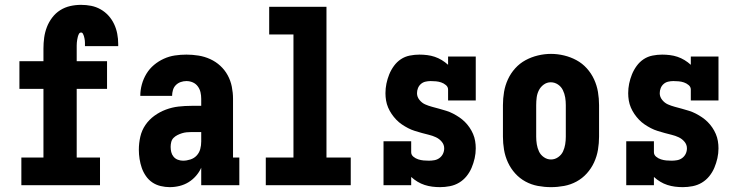

<svg xmlns="http://www.w3.org/2000/svg" viewBox="-20 -763 3040 791"><path d="M68 0V-114H159V-397H60V-511H159V-563Q159 -586 162 -608Q165 -630 173 -651Q181 -672 195 -690.5Q209 -709 228 -721Q247 -733 269 -738Q291 -743 314 -743Q335 -743 355.5 -739Q376 -735 394.5 -724.5Q413 -714 427 -698.5Q441 -683 450 -664Q459 -645 463 -624Q467 -603 467 -582Q467 -580 467 -577.5Q467 -575 467 -573H330Q330 -574 330 -574.5Q330 -575 330 -576Q330 -581 330 -586Q330 -591 329.5 -595.5Q329 -600 328 -605Q327 -610 325.5 -615Q324 -620 321.5 -624.5Q319 -629 314 -629Q308 -629 305 -623Q302 -617 300.5 -611Q299 -605 298 -599Q297 -593 296.5 -587Q296 -581 296 -575Q296 -569 296 -563V-511H421V-397H296V-114H392V0Z M679 8Q661 8 642 3.5Q623 -1 607.5 -11.5Q592 -22 581 -38Q570 -54 564 -71.5Q558 -89 555 -108Q552 -127 552 -146Q552 -173 558 -199.5Q564 -226 579 -248Q594 -270 616 -286Q638 -302 663.5 -311.5Q689 -321 715.5 -324Q742 -327 769 -327H809V-356Q809 -370 806 -383Q803 -396 795 -407Q787 -418 774.5 -423.5Q762 -429 748 -429Q736 -429 724.5 -425Q713 -421 704.5 -412.5Q696 -404 692.5 -392Q689 -380 689 -368H558Q558 -392 564.5 -415.5Q571 -439 583.5 -459.5Q596 -480 614.5 -495.5Q633 -511 655 -521Q677 -531 700.5 -534.5Q724 -538 748 -538Q773 -538 798 -534Q823 -530 846 -519.5Q869 -509 887.5 -492Q906 -475 918 -453Q930 -431 935 -406Q940 -381 940 -356V-114H966V0H809V-72Q801 -54 787.5 -38.5Q774 -23 757 -12.5Q740 -2 720 3Q700 8 679 8ZM734 -101Q749 -101 764.5 -106Q780 -111 790.5 -122.5Q801 -134 805 -149Q809 -164 809 -180V-219H769Q759 -219 749 -218Q739 -217 729.5 -214Q720 -211 711 -206.5Q702 -202 695 -195Q688 -188 685.5 -178Q683 -168 683 -158Q683 -147 685.5 -136.5Q688 -126 695 -117.5Q702 -109 712.5 -105Q723 -101 734 -101Z M1075 0V-114H1189V-621H1089V-735H1325V-114H1425V0Z M1793 8Q1777 8 1761 6Q1745 4 1729.5 -1Q1714 -6 1700 -14.5Q1686 -23 1674 -34V0H1560V-181H1674V-136Q1674 -125 1683 -117.5Q1692 -110 1703 -106.5Q1714 -103 1725 -102Q1736 -101 1747 -101Q1758 -101 1769.5 -103Q1781 -105 1790.5 -112Q1800 -119 1805 -129.5Q1810 -140 1810 -152Q1810 -167 1800 -179Q1790 -191 1776 -197.5Q1762 -204 1747.5 -207.5Q1733 -211 1718.5 -215Q1704 -219 1689.5 -223.5Q1675 -228 1661.5 -235Q1648 -242 1635.5 -250.5Q1623 -259 1612.5 -270Q1602 -281 1593.5 -293.5Q1585 -306 1579 -320Q1573 -334 1570.5 -349Q1568 -364 1568 -379Q1568 -399 1572 -418.5Q1576 -438 1583.5 -456.5Q1591 -475 1603 -491.5Q1615 -508 1631.5 -519Q1648 -530 1668 -534Q1688 -538 1708 -538Q1724 -538 1740 -536Q1756 -534 1771 -529Q1786 -524 1800 -515.5Q1814 -507 1826 -496V-530H1940V-349H1826V-394Q1826 -405 1817 -412.5Q1808 -420 1797.5 -423.5Q1787 -427 1776 -428Q1765 -429 1754 -429Q1743 -429 1732.5 -426.5Q1722 -424 1714 -417Q1706 -410 1702 -400Q1698 -390 1698 -379Q1698 -364 1708 -351.5Q1718 -339 1731.5 -333Q1745 -327 1760 -323Q1775 -319 1789.5 -315Q1804 -311 1818.5 -306.5Q1833 -302 1846.5 -295Q1860 -288 1872.5 -279.5Q1885 -271 1895.5 -260.5Q1906 -250 1914.5 -237.5Q1923 -225 1929 -211Q1935 -197 1937.5 -182Q1940 -167 1940 -152Q1940 -131 1935.5 -111Q1931 -91 1923 -72Q1915 -53 1902 -37Q1889 -21 1871.5 -10.5Q1854 0 1833.5 4Q1813 8 1793 8Z M2250 8Q2223 8 2196 3Q2169 -2 2145 -15Q2121 -28 2102.5 -48.5Q2084 -69 2072.5 -94Q2061 -119 2056.5 -146Q2052 -173 2052 -200V-330Q2052 -357 2056.5 -384Q2061 -411 2072.5 -436Q2084 -461 2102.5 -481.5Q2121 -502 2145 -515Q2169 -528 2196 -534.5Q2223 -541 2250 -541Q2277 -541 2304 -534.5Q2331 -528 2355 -515Q2379 -502 2397.5 -481.5Q2416 -461 2427.5 -436Q2439 -411 2443.5 -384Q2448 -357 2448 -330V-200Q2448 -173 2443.5 -146Q2439 -119 2427.5 -94Q2416 -69 2397.5 -48.5Q2379 -28 2355 -15Q2331 -2 2304 3Q2277 8 2250 8ZM2250 -106Q2266 -106 2279.5 -115.5Q2293 -125 2299.5 -139Q2306 -153 2308.5 -168.5Q2311 -184 2311 -200V-330Q2311 -346 2308.5 -361.5Q2306 -377 2299 -391.5Q2292 -406 2278.5 -415Q2265 -424 2249 -424Q2233 -424 2220 -414.5Q2207 -405 2200 -391Q2193 -377 2191 -361.5Q2189 -346 2189 -330V-200Q2189 -184 2191.5 -168.5Q2194 -153 2200.5 -139Q2207 -125 2220.5 -115.5Q2234 -106 2250 -106Z M2793 8Q2777 8 2761 6Q2745 4 2729.5 -1Q2714 -6 2700 -14.5Q2686 -23 2674 -34V0H2560V-181H2674V-136Q2674 -125 2683 -117.5Q2692 -110 2703 -106.5Q2714 -103 2725 -102Q2736 -101 2747 -101Q2758 -101 2769.5 -103Q2781 -105 2790.5 -112Q2800 -119 2805 -129.5Q2810 -140 2810 -152Q2810 -167 2800 -179Q2790 -191 2776 -197.5Q2762 -204 2747.5 -207.5Q2733 -211 2718.5 -215Q2704 -219 2689.5 -223.5Q2675 -228 2661.5 -235Q2648 -242 2635.5 -250.5Q2623 -259 2612.5 -270Q2602 -281 2593.5 -293.5Q2585 -306 2579 -320Q2573 -334 2570.5 -349Q2568 -364 2568 -379Q2568 -399 2572 -418.5Q2576 -438 2583.5 -456.5Q2591 -475 2603 -491.5Q2615 -508 2631.5 -519Q2648 -530 2668 -534Q2688 -538 2708 -538Q2724 -538 2740 -536Q2756 -534 2771 -529Q2786 -524 2800 -515.5Q2814 -507 2826 -496V-530H2940V-349H2826V-394Q2826 -405 2817 -412.5Q2808 -420 2797.5 -423.5Q2787 -427 2776 -428Q2765 -429 2754 -429Q2743 -429 2732.5 -426.5Q2722 -424 2714 -417Q2706 -410 2702 -400Q2698 -390 2698 -379Q2698 -364 2708 -351.5Q2718 -339 2731.5 -333Q2745 -327 2760 -323Q2775 -319 2789.5 -315Q2804 -311 2818.5 -306.5Q2833 -302 2846.5 -295Q2860 -288 2872.5 -279.5Q2885 -271 2895.5 -260.5Q2906 -250 2914.5 -237.5Q2923 -225 2929 -211Q2935 -197 2937.5 -182Q2940 -167 2940 -152Q2940 -131 2935.5 -111Q2931 -91 2923 -72Q2915 -53 2902 -37Q2889 -21 2871.5 -10.5Q2854 0 2833.5 4Q2813 8 2793 8Z"/></svg>

Font: Iosevka Slab Heavy
Style: Regular
Weight: 900
Monospace: yes
Designer: Belleve Invis
Foundry: Belleve Invis
Version: Version 11.1.0; ttfautohint (v1.8.3)